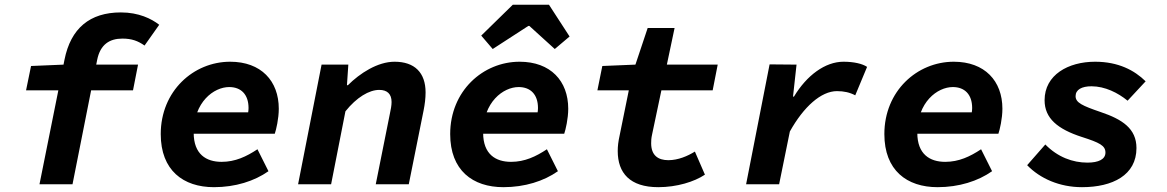

<svg xmlns="http://www.w3.org/2000/svg" viewBox="-20 -764 4840 796"><path d="M143.7 0H280.6L382.9 -516.1C395.8 -579.8 434.3 -604 487.4 -604C526.2 -604 551.5 -594.6 579.3 -575.2L640.1 -661.3C607.8 -686.4 555.2 -712.5 481.1 -712.5C352.3 -712.5 273.4 -646.6 247.4 -516.6L143.7 0ZM88 -389.4H531.4L552.3 -496.1H244.6L108.7 -490.4L88 -389.4Z M867.1 12C955.7 12 1034.6 -13.1 1093 -54.2L1047.4 -145.2C1001.7 -115 955.5 -93 898.7 -93C835.2 -93 783 -124.2 783 -213.5C783 -340.8 866.5 -403.1 930.2 -403.1C979.1 -403.1 1010.4 -372.7 1010.4 -316.2C1010.4 -303.3 1007.7 -289.5 1004.4 -277.7L1043.6 -298.4H763.7L748.7 -209.6H1119.2C1124.9 -226.2 1135.8 -271.9 1135.8 -313.2C1135.8 -428.4 1062.6 -508.1 934.2 -508.1C782.2 -508.1 646.4 -386.7 646.4 -208.1C646.4 -57.7 739.7 12 867.1 12Z M1215.8 0H1352.7L1412.1 -302.5C1458.6 -360.6 1510.4 -391.3 1552.4 -391.3C1585 -391.3 1603.4 -374.7 1603.4 -341.1C1603.4 -326.3 1600.1 -309.7 1595.8 -289.7L1537.8 0H1674.7L1736.2 -306.4C1741.2 -331.2 1744.4 -356.9 1744.4 -380.6C1744.4 -463 1698.9 -508.1 1615.8 -508.1C1545.4 -508.1 1472 -460.2 1422.4 -410.8H1418.4L1424.1 -496.1H1313.2L1215.8 0Z M2067.1 12C2155.7 12 2234.6 -13.1 2293 -54.2L2247.4 -145.2C2201.7 -115 2155.5 -93 2098.7 -93C2035.2 -93 1983 -124.2 1983 -213.5C1983 -340.8 2066.5 -403.1 2130.2 -403.1C2179.1 -403.1 2210.4 -372.7 2210.4 -316.2C2210.4 -303.3 2207.7 -289.5 2204.4 -277.7L2243.6 -298.4H1963.7L1948.7 -209.6H2319.2C2324.9 -226.2 2335.8 -271.9 2335.8 -313.2C2335.8 -428.4 2262.6 -508.1 2134.2 -508.1C1982.2 -508.1 1846.4 -386.7 1846.4 -208.1C1846.4 -57.7 1939.7 12 2067.1 12ZM2022.7 -560.8 2170.5 -656.6H2174.5L2280 -560.8L2341.4 -612.7L2256 -744.3H2105.9L1975.1 -616.4L2022.7 -560.8Z M2709.2 12C2785.8 12 2858.4 -10.3 2902.5 -39.9L2860.9 -135.6C2831 -117.1 2791.6 -99.9 2750.8 -99.9C2708.8 -99.9 2679.6 -119.5 2679.6 -170C2679.6 -180.8 2679.8 -190.2 2683.8 -208.2L2722 -389.4H2934.6L2955.5 -496.1H2744.7L2776.7 -647.8H2665.1L2614.4 -496.1L2477.1 -490.4L2456.7 -389.4H2586.9L2549 -203C2543.2 -176.4 2541 -158.1 2541 -137.8C2541 -46.9 2591.3 12 2709.2 12Z M3073.2 0H3210.1L3254.6 -218.8C3311.9 -321.6 3384.2 -386.2 3449.8 -386.2C3478.9 -386.2 3502.9 -380.9 3525.7 -368.8L3574.8 -486.7C3555.4 -499.8 3520.2 -508.1 3476.8 -508.1C3401.1 -508.1 3324.6 -451.6 3271.7 -363.6H3267.7L3282.3 -496.1L3170.6 -497.1L3073.2 0Z M3867.1 12C3955.7 12 4034.6 -13.1 4093 -54.2L4047.4 -145.2C4001.7 -115 3955.5 -93 3898.7 -93C3835.2 -93 3783 -124.2 3783 -213.5C3783 -340.8 3866.5 -403.1 3930.2 -403.1C3979.1 -403.1 4010.4 -372.7 4010.4 -316.2C4010.4 -303.3 4007.7 -289.5 4004.4 -277.7L4043.6 -298.4H3763.7L3748.7 -209.6H4119.2C4124.9 -226.2 4135.8 -271.9 4135.8 -313.2C4135.8 -428.4 4062.6 -508.1 3934.2 -508.1C3782.2 -508.1 3646.4 -386.7 3646.4 -208.1C3646.4 -57.7 3739.7 12 3867.1 12Z M4465.7 12C4592.7 12 4691.6 -37.9 4691.6 -150.2C4691.6 -231.3 4632.2 -269.4 4543.4 -299.4C4466.8 -325.6 4439.2 -338.4 4439.2 -365.4C4439.2 -392.5 4465 -406.3 4504.9 -406.3C4561 -406.3 4614.8 -379.3 4654.8 -346.5L4729.6 -426.9C4683.5 -472.3 4616.7 -508.1 4520.1 -508.1C4408.8 -508.1 4310.7 -453.7 4310.7 -348.5C4310.7 -273.2 4365.1 -228.6 4465.3 -196.1C4538.4 -172.7 4563 -160.5 4563 -131.5C4563 -103.7 4534.7 -89.8 4488.3 -89.8C4427 -89.8 4365 -112.7 4313.7 -165L4238.4 -79.2C4291.9 -23.7 4373 12 4465.7 12Z"/></svg>

Font: Source Code Variable
Style: Italic
Weight: 400
Italic angle: -11°
Monospace: yes
Designer: Paul D. Hunt, Teo Tuominen
Foundry: Adobe Systems Incorporated
Version: Version 1.005;PS 1.0;hotconv 16.6.54;makeotf.lib2.5.65590